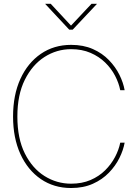

<svg xmlns="http://www.w3.org/2000/svg" viewBox="-20 -969 714 998"><path d="M349.6 8.3Q260.3 8.3 192.1 -38.3Q124 -85 85.9 -168.5Q47.9 -252 47.9 -363.3Q47.9 -475.1 85.9 -558.6Q124 -642.1 192.1 -689Q260.3 -735.8 349.6 -735.8Q413.6 -735.8 462.6 -714.1Q511.7 -692.4 546.1 -656.7Q580.6 -621.1 600.8 -580.1Q621.1 -539.1 627.9 -500H605Q597.7 -537.6 578.1 -575.2Q558.6 -612.8 526.6 -644Q494.6 -675.3 450.4 -694.3Q406.2 -713.4 349.6 -713.4Q274.9 -713.4 211.4 -672.9Q147.9 -632.3 109.1 -554.4Q70.3 -476.6 70.3 -363.3Q70.3 -249 109.1 -171.4Q147.9 -93.8 211.4 -54Q274.9 -14.2 349.6 -14.2Q406.2 -14.2 450.4 -33.2Q494.6 -52.2 526.4 -83.7Q558.1 -115.2 577.9 -152.8Q597.7 -190.4 605 -227.5H627.9Q621.1 -189 600.8 -147.9Q580.6 -106.9 546.1 -71.3Q511.7 -35.6 462.6 -13.7Q413.6 8.3 349.6 8.3ZM243.7 -949.2 349.1 -835.9 455.6 -949.2H483.4V-948.2L357.9 -814.9H339.8L215.3 -948.2V-949.2Z"/></svg>

Font: Inter 28pt Thin
Style: Regular
Weight: 250
Designer: Rasmus Andersson
Foundry: rsms
Version: Version 4.001;git-66647c0bb